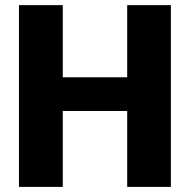

<svg xmlns="http://www.w3.org/2000/svg" viewBox="-20 -731 743 751"><path d="M477.5 0V-296.9H225.6V0H54.2V-710.9H225.6V-428.7H477.5V-710.9H648.4V0Z"/></svg>

Font: Mardoto Black
Style: Regular
Weight: 900
Designer: Christian Robertson, Vahan Hovhannisyan
Foundry: Google
Version: Version 1.000